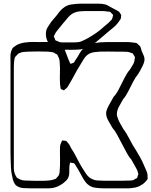

<svg xmlns="http://www.w3.org/2000/svg" viewBox="-20 -980 821 1041"><path d="M681 41H540Q518 41 494.5 37.5Q471 34 454 18Q447 12 442 4.5Q437 -3 432 -10Q422 -27 413 -44.5Q404 -62 393 -78Q391 -81 388 -86.5Q385 -92 382 -94Q380 -96 375.5 -96Q371 -96 368 -97L360 -99Q359 -98 359.5 -96.5Q360 -95 359 -93Q358 -89 357 -84Q356 -79 356 -74Q356 -58 355.5 -41.5Q355 -25 347 -11L340 -2Q333 5 325 11.5Q317 18 308 23Q292 33 275 37Q260 41 244.5 41Q229 41 213 41H144Q127 41 108.5 40Q90 39 74 30Q72 28 69.5 26.5Q67 25 65 24Q64 22 62.5 19.5Q61 17 59 15Q53 5 50 -6.5Q47 -18 45 -29Q41 -44 39.5 -70Q38 -96 37.5 -121.5Q37 -147 37 -162V-639Q37 -654 36.5 -670Q36 -686 40 -700Q42 -705 44 -710.5Q46 -716 49 -720Q51 -722 53.5 -724Q56 -726 58 -727Q73 -739 91.5 -744.5Q110 -750 129 -751Q145 -753 161 -752.5Q177 -752 193 -752Q210 -752 227.5 -752.5Q245 -753 262 -752Q271 -751 281 -750.5Q291 -750 300 -746Q302 -745 304.5 -743.5Q307 -742 309 -740Q311 -739 313.5 -737.5Q316 -736 318 -734Q323 -729 326.5 -720.5Q330 -712 333 -705Q337 -695 341 -684.5Q345 -674 349 -663L358 -642Q359 -641 360 -638Q361 -635 362 -634L369 -636Q371 -637 374.5 -638Q378 -639 380 -640Q382 -642 384 -645.5Q386 -649 387 -651Q401 -671 412.5 -692Q424 -713 444 -726Q459 -738 481 -743.5Q503 -749 524.5 -750.5Q546 -752 561 -752H659Q671 -752 682.5 -751.5Q694 -751 705 -749Q708 -748 712 -748Q716 -748 719 -747Q722 -746 725 -743Q728 -740 730 -738L737 -732Q741 -728 743.5 -720.5Q746 -713 747 -707Q752 -694 758.5 -680Q765 -666 763 -651Q762 -644 759 -636Q756 -628 752 -620Q747 -610 741 -599Q735 -588 728 -577Q715 -562 701.5 -536Q688 -510 675 -484Q662 -458 648 -443Q636 -423 624 -400Q612 -377 614 -354L618 -341Q623 -325 632 -310Q641 -295 649 -280Q666 -258 683.5 -223.5Q701 -189 717 -166Q729 -146 740.5 -125.5Q752 -105 761 -83Q767 -70 774 -53.5Q781 -37 780 -22Q780 -19 780.5 -14.5Q781 -10 779 -7Q779 -6 777.5 -4.5Q776 -3 774 -1Q770 4 765.5 8.5Q761 13 756 17Q749 21 741.5 26Q734 31 726 33Q716 37 705 38Q694 39 681 41ZM55 -588V-98Q55 -83 55 -66.5Q55 -50 61 -36Q63 -32 66 -26Q69 -20 72 -16Q74 -15 77 -13.5Q80 -12 81 -11Q91 -5 101.5 -3Q112 -1 123 -1Q146 0 175.5 0.5Q205 1 227 0Q238 -1 249.5 -2Q261 -3 272 -7Q274 -8 277.5 -9Q281 -10 283 -11L289 -18Q291 -21 294 -23.5Q297 -26 298 -29Q302 -36 303 -44.5Q304 -53 304 -60Q306 -83 305.5 -111.5Q305 -140 305 -162Q305 -173 305.5 -185Q306 -197 312 -207Q313 -209 314.5 -213Q316 -217 317 -218Q319 -219 323 -218Q327 -217 329 -217Q331 -217 334 -217Q337 -217 338 -216Q340 -215 342 -213Q344 -211 345 -209Q352 -202 357 -193.5Q362 -185 366 -176Q381 -154 395.5 -125Q410 -96 424 -73Q434 -57 445 -40Q456 -23 472 -13Q489 -3 508.5 -1.5Q528 0 547 0Q562 0 587.5 0Q613 0 638 0Q663 0 678 -1Q684 -1 691 -1.5Q698 -2 704 -4Q706 -5 708.5 -7Q711 -9 713 -10Q715 -11 718.5 -12.5Q722 -14 723 -15Q725 -17 725.5 -21.5Q726 -26 727 -28Q728 -30 729 -32.5Q730 -35 730 -36Q730 -40 728 -44Q727 -49 725 -54.5Q723 -60 720 -65Q713 -78 706 -90Q699 -102 692 -115Q681 -126 668 -149.5Q655 -173 641 -200.5Q627 -228 614 -251.5Q601 -275 590 -286Q578 -306 565.5 -329Q553 -352 556 -374Q558 -382 561 -390Q564 -398 568 -405Q575 -418 582 -430Q589 -442 596 -455Q611 -470 625.5 -499Q640 -528 655 -557.5Q670 -587 684 -602Q692 -615 700.5 -629Q709 -643 710 -659Q710 -662 711 -666Q712 -670 711 -672Q710 -674 708 -677Q706 -680 705 -681Q704 -683 702.5 -686Q701 -689 699 -690Q698 -692 695.5 -692Q693 -692 691 -693Q681 -698 670 -699Q654 -700 639 -700Q624 -700 608 -700Q586 -700 564.5 -700.5Q543 -701 521 -700Q508 -699 493.5 -697.5Q479 -696 466 -690Q447 -680 435 -661Q423 -642 412 -623Q398 -601 383.5 -573.5Q369 -546 355 -523Q351 -515 346 -508Q341 -501 333 -496Q332 -495 330 -493Q328 -491 326 -490Q325 -490 322.5 -491.5Q320 -493 318 -494Q317 -495 314 -495.5Q311 -496 310 -497Q308 -501 308 -506Q305 -521 305 -536Q304 -559 305 -586Q306 -613 304 -635Q304 -646 302 -656Q300 -666 294 -676Q293 -678 292 -681Q291 -684 289 -685Q284 -688 279 -690Q277 -692 274.5 -693.5Q272 -695 269 -696Q262 -698 254.5 -698.5Q247 -699 240 -700Q218 -701 187 -701Q156 -701 133 -700Q121 -699 110 -698.5Q99 -698 88 -693Q86 -692 83 -691Q80 -690 78 -688Q75 -686 71 -680Q66 -677 63 -672Q59 -666 58 -657.5Q57 -649 56 -642Q55 -629 55 -616Q55 -603 55 -588ZM561 -803Q548 -792 535 -780.5Q522 -769 508 -758Q497 -748 484.5 -739Q472 -730 458 -723Q448 -719 437.5 -716.5Q427 -714 416 -712Q404 -711 391.5 -710.5Q379 -710 366 -710Q351 -710 330 -710.5Q309 -711 288 -716Q267 -721 252 -735Q246 -741 242 -748Q238 -755 235 -762Q225 -789 231 -815Q233 -823 238 -831.5Q243 -840 248 -847Q256 -860 266 -871.5Q276 -883 286 -895Q294 -906 302.5 -916.5Q311 -927 321 -935Q341 -952 365 -955.5Q389 -959 411 -960H483Q500 -960 517 -960Q534 -960 550 -956Q558 -954 565 -950Q572 -946 579 -942L613 -924Q616 -922 620 -920Q624 -918 627 -915L631 -908Q633 -906 635 -903Q637 -900 637 -898Q638 -897 637 -894.5Q636 -892 636 -890Q636 -887 636 -884Q636 -881 634 -878Q633 -875 631 -872Q629 -869 627 -867Q615 -848 597.5 -833Q580 -818 561 -803ZM320 -851Q313 -842 305.5 -833Q298 -824 290 -814Q287 -810 283.5 -805.5Q280 -801 278 -796Q277 -793 274.5 -788.5Q272 -784 272 -781Q272 -780 273.5 -777.5Q275 -775 276 -774Q278 -765 281 -761Q283 -760 284 -760Q285 -760 286 -759Q290 -758 294 -756Q298 -754 302 -752Q311 -750 321.5 -750Q332 -750 342 -750Q358 -750 375 -750Q392 -750 408 -752Q423 -755 449 -769Q475 -783 501 -801Q527 -819 542 -834Q551 -842 560.5 -849.5Q570 -857 578 -866Q580 -868 583 -871Q586 -874 587 -876Q589 -880 590 -884.5Q591 -889 592 -893Q592 -895 593 -896.5Q594 -898 593 -899Q593 -901 591.5 -901.5Q590 -902 589 -903Q587 -905 584 -909Q581 -913 578 -915Q575 -917 571 -917Q567 -917 564 -917Q551 -920 536.5 -920Q522 -920 508 -920H439Q426 -920 412 -918.5Q398 -917 385 -912Q365 -904 350 -886.5Q335 -869 320 -851Z"/></svg>

Font: Rubik Vinyl
Style: Regular
Weight: 400
Designer: Hubert and Fischer, NaN
Foundry: Hubert and Fischer, NaN
Version: Version 2.200